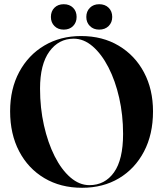

<svg xmlns="http://www.w3.org/2000/svg" viewBox="-20 -881 774 911"><path d="M364.5 -710Q466.5 -710 543.5 -664Q620.5 -618 663.2 -537.5Q706 -457 706 -352.5Q706 -243.5 663.2 -162Q620.5 -80.5 544.8 -35.2Q469 10 369.5 10Q267.5 10 190.5 -35.8Q113.5 -81.5 70.8 -163.2Q28 -245 28 -353Q28 -459 71.2 -539.5Q114.5 -620 190.5 -665Q266.5 -710 364.5 -710ZM564 -245.5Q564 -335.5 545.5 -417Q527 -498.5 494.5 -561.5Q462 -624.5 419.8 -661Q377.5 -697.5 330 -697.5Q258.5 -697.5 214.2 -636.5Q170 -575.5 170 -460.5Q170 -369 188.5 -286.5Q207 -204 239.2 -140Q271.5 -76 314 -39.2Q356.5 -2.5 404 -2.5Q477.5 -2.5 520.8 -63Q564 -123.5 564 -245.5ZM282.5 -740.5Q255 -740.5 238.2 -757.5Q221.5 -774.5 221.5 -800.5Q221.5 -827.5 238.2 -844.2Q255 -861 282.5 -861Q310 -861 326.8 -844.2Q343.5 -827.5 343.5 -800.5Q343.5 -774.5 326.8 -757.5Q310 -740.5 282.5 -740.5ZM450.5 -740.5Q423.5 -740.5 406.5 -757.5Q389.5 -774.5 389.5 -800.5Q389.5 -827 406.5 -844Q423.5 -861 450.5 -861Q478.5 -861 495.5 -844.2Q512.5 -827.5 512.5 -800.5Q512.5 -774.5 495.5 -757.5Q478.5 -740.5 450.5 -740.5Z"/></svg>

Font: Fraunces 144pt S000 SemiBold
Style: Regular
Weight: 600
Version: Version 1.000; ttfautohint (v1.8.3)